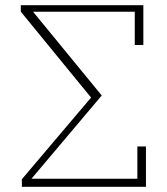

<svg xmlns="http://www.w3.org/2000/svg" viewBox="-20 -718 641 738"><path d="M64 -29 330 -343 60 -673V-698H531V-545H498V-673H107L371 -351L101 -31H508V-155H541V0H64Z"/></svg>

Font: IBM Plex Serif ExtLt
Style: Regular
Weight: 200
Designer: Mike Abbink, Paul van der Laan, Pieter van Rosmalen
Foundry: Bold Monday
Version: Version 3.001